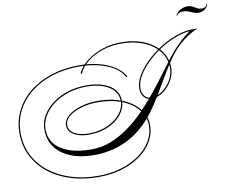

<svg xmlns="http://www.w3.org/2000/svg" viewBox="-132 -1160 1944 1579"><g transform="rotate(-10 839.5 -370.0)"><path d="M568 258Q440 258 333.5 224Q227 190 149.5 127.5Q72 65 29.5 -20Q-13 -105 -13 -208Q-13 -310 29.5 -395.5Q72 -481 150 -543.5Q228 -606 334.5 -640.5Q441 -675 568 -675Q634 -675 694.5 -663.5Q755 -652 804.5 -630.5Q854 -609 889.5 -579.5Q925 -550 943 -514L933 -511Q916 -546 881.5 -574.5Q847 -603 798.5 -623Q750 -643 691.5 -654Q633 -665 568 -665Q443 -665 338.5 -631.5Q234 -598 157.5 -537Q81 -476 39 -392.5Q-3 -309 -3 -208Q-3 -108 39 -24Q81 60 157 120.5Q233 181 337.5 214.5Q442 248 568 248Q669 248 756 222Q843 196 908.5 150Q974 104 1010.5 42.5Q1047 -19 1047 -90Q1047 -146 1018.5 -193.5Q990 -241 939 -276Q888 -311 818.5 -330Q749 -349 666 -349Q589 -349 525 -330Q461 -311 423 -279Q385 -247 385 -208Q385 -178 405 -155.5Q425 -133 462.5 -121Q500 -109 551 -109Q613 -109 667.5 -126Q722 -143 764 -173Q806 -203 830 -242.5Q854 -282 854 -326Q854 -376 822 -413.5Q790 -451 732 -471.5Q674 -492 596 -492Q516 -492 445 -469.5Q374 -447 320 -407Q266 -367 235 -314.5Q204 -262 204 -203Q204 -132 245 -81Q286 -30 363 -3Q440 24 548 24Q634 24 712.5 -7Q791 -38 862.5 -90Q934 -142 998 -208Q1062 -274 1119 -344.5Q1176 -415 1226 -482.5Q1276 -550 1318.5 -605.5Q1361 -661 1397 -696Q1445 -743 1474 -766Q1503 -789 1529 -804H1581Q1555 -795 1523 -777Q1491 -759 1460 -735.5Q1429 -712 1405 -688Q1357 -639 1316 -577.5Q1275 -516 1236 -449Q1197 -382 1157.5 -316Q1118 -250 1074 -190.5Q1030 -131 978 -84Q895 -7 788.5 33.5Q682 74 563 74Q450 74 367 40Q284 6 239 -56Q194 -118 194 -203Q194 -265 225.5 -319Q257 -373 312.5 -414.5Q368 -456 440.5 -479Q513 -502 596 -502Q678 -502 738 -480.5Q798 -459 831 -419.5Q864 -380 864 -326Q864 -279 839.5 -238Q815 -197 772 -165.5Q729 -134 672.5 -116.5Q616 -99 551 -99Q497 -99 457.5 -112.5Q418 -126 396.5 -150Q375 -174 375 -207Q375 -249 414.5 -284Q454 -319 520.5 -339.5Q587 -360 667 -360Q751 -360 822.5 -340Q894 -320 946.5 -283.5Q999 -247 1028 -198Q1057 -149 1057 -90Q1057 -17 1020 46.5Q983 110 916 157.5Q849 205 760.5 231.5Q672 258 568 258ZM1106 -300Q1069 -300 1045 -328Q1021 -356 1021 -399Q1021 -442 1044 -488.5Q1067 -535 1107 -580.5Q1147 -626 1198.5 -666.5Q1250 -707 1308 -738Q1366 -769 1424.5 -787Q1483 -805 1537 -804V-794Q1485 -795 1427.5 -777.5Q1370 -760 1313 -729.5Q1256 -699 1205.5 -659.5Q1155 -620 1115.5 -575.5Q1076 -531 1053.5 -486Q1031 -441 1031 -399Q1031 -360 1052.5 -335Q1074 -310 1106 -310Q1142 -310 1176.5 -328.5Q1211 -347 1239 -377.5Q1267 -408 1283.5 -446.5Q1300 -485 1300 -524Q1300 -583 1273.5 -632Q1247 -681 1198.5 -716.5Q1150 -752 1083 -771.5Q1016 -791 935 -791Q875 -791 818.5 -777Q762 -763 713.5 -737.5Q665 -712 630 -677.5Q595 -643 577 -602L567 -605Q585 -647 622 -682.5Q659 -718 708.5 -744.5Q758 -771 816 -786Q874 -801 935 -801Q1017 -802 1085.5 -782Q1154 -762 1204.5 -725Q1255 -688 1282.5 -637Q1310 -586 1310 -524Q1310 -482 1292.5 -442.5Q1275 -403 1246 -370.5Q1217 -338 1180.5 -319Q1144 -300 1106 -300ZM1430 -935 1428 -941Q1442 -969 1470.5 -983.5Q1499 -998 1530 -998Q1553 -998 1570.5 -988Q1588 -978 1605.5 -968.5Q1623 -959 1644 -959Q1657 -959 1670 -965.5Q1683 -972 1688 -994L1692 -988Q1687 -964 1664 -947Q1641 -930 1610 -930Q1587 -930 1568.5 -938.5Q1550 -947 1530 -955Q1510 -963 1483 -963Q1447 -963 1430 -935Z"/></g></svg>

Font: Ballet
Style: Regular
Weight: 400
Designer: Maximiliano R. Sproviero
Foundry: Omnibus-Type
Version: Version 1.100